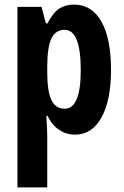

<svg xmlns="http://www.w3.org/2000/svg" viewBox="-20 -577 540 837"><path d="M303 -557Q380 -557 422 -483Q464 -409 464 -272Q464 -140 422.5 -65Q381 10 307 10Q270 10 239 -10Q208 -30 187 -72H182Q184 -41 185 -17.5Q186 6 186 21V240H56V-547H161L180 -475H187Q212 -523 239 -540Q266 -557 303 -557ZM262 -447Q222 -447 204 -409Q186 -371 186 -287V-260Q186 -178 204.5 -140.5Q223 -103 262 -103Q332 -103 332 -271Q332 -447 262 -447Z"/></svg>

Font: Noto Sans Arabic ExtCond
Style: Bold
Weight: 700
Width: 2
Designer: Monotype Design Team, Nadine Chahine, Nizar Qandah and Khaled Hosny
Foundry: Monotype Imaging Inc.
Version: Version 2.012; ttfautohint (v1.8.4.7-5d5b)